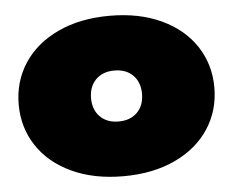

<svg xmlns="http://www.w3.org/2000/svg" viewBox="-43 -544 737 608"><g transform="rotate(-5 326.0 -240.0)"><path d="M15 -240Q15 -313 53 -371Q91 -429 161.5 -462Q232 -495 326 -495Q420 -495 490.5 -462Q561 -429 599 -371Q637 -313 637 -240Q637 -167 599 -109Q561 -51 490.5 -18Q420 15 326 15Q232 15 161.5 -18Q91 -51 53 -109Q15 -167 15 -240ZM407 -240Q407 -277 385 -299Q363 -321 326 -321Q289 -321 267 -299Q245 -277 245 -240Q245 -203 267 -181Q289 -159 326 -159Q363 -159 385 -181Q407 -203 407 -240Z"/></g></svg>

Font: Prompt Black
Style: Regular
Weight: 900
Designer: Katatrad Team
Foundry: CadsonDemak
Version: Version 1.000